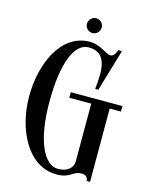

<svg xmlns="http://www.w3.org/2000/svg" viewBox="-124 -917 793 1005"><g transform="rotate(15 272.0 -414.0)"><path d="M271 -755.5C293 -755.5 311 -773.5 311 -795.5C311 -817.5 293 -835.5 271 -835.5C249.5 -835.5 231 -817.5 231 -795.5C231 -773.5 249.5 -755.5 271 -755.5ZM522 -427H242V-397H361V-83.5C361 -65.5 352.5 -49.5 338.5 -39C325 -28 305 -22 281 -22C204 -22 147 -142 147 -350C147 -558 195 -678 272 -678C358 -678 373 -609 364 -510L361 -477H378L445 -703L426 -705C416 -679 407 -667 391 -667C368 -667 329 -708 272 -708C114 -708 37 -526 37 -350C37 -174 123 8 281 8C357 8 358.5 -30.5 406.5 -30.5C429 -30.5 442 -20.5 442 0H461V-397H522Z"/></g></svg>

Font: Picaflor 12 pt
Style: Regular
Weight: 400
Designer: Ariel Martín Pérez
Foundry: Tunera Type Foundry
Version: Version 1.000;hotconv 1.0.109;makeotfexe 2.5.65596